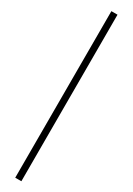

<svg xmlns="http://www.w3.org/2000/svg" viewBox="-262 -752 676 979"><g transform="rotate(30 76.0 -262.0)"><path d="M58.6 -752H94.7V228.5H58.6Z"/></g></svg>

Font: Elaris
Style: Regular
Weight: 500
Version: Version 1.0